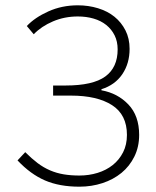

<svg xmlns="http://www.w3.org/2000/svg" viewBox="-20 -691 588 723"><path d="M279 12Q204 12 149.5 -11.5Q95 -35 46 -87L75 -118Q99 -94 121.5 -77Q144 -60 168.5 -49.5Q193 -39 220 -34.5Q247 -30 279 -30Q315 -30 347.5 -40Q380 -50 404.5 -69.5Q429 -89 443.5 -117.5Q458 -146 458 -183Q458 -259 402 -295Q346 -331 247 -331H180V-369H227Q330 -369 376.5 -403Q423 -437 423 -505Q423 -535 411.5 -558Q400 -581 380 -597Q360 -613 332.5 -621Q305 -629 273 -629Q223 -629 179.5 -610.5Q136 -592 107 -562L81 -593Q111 -625 162 -648Q213 -671 273 -671Q313 -671 349 -660Q385 -649 411 -628Q437 -607 452.5 -576.5Q468 -546 468 -507Q468 -452 440.5 -411.5Q413 -371 362 -355V-351Q423 -340 463.5 -297.5Q504 -255 504 -183Q504 -138 486 -101.5Q468 -65 437.5 -40Q407 -15 366 -1.5Q325 12 279 12Z"/></svg>

Font: Giro Light
Style: Regular
Weight: 300
Designer: Paul D. Hunt
Foundry: Adobe Systems Incorporated
Version: Version 1.000;PS 1.0;hotconv 1.0.88;makeotf.lib2.5.647800